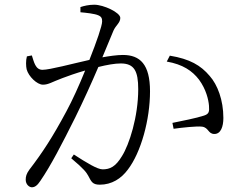

<svg xmlns="http://www.w3.org/2000/svg" viewBox="-20 -776 1040 814"><path d="M687 -515C755 -503 795 -476 824 -438C854 -397 864 -353 866 -328C868 -302 866 -293 845 -286C816 -276 746 -262 711 -255L716 -230C751 -235 816 -242 837 -239C865 -235 862 -208 889 -208C916 -208 927 -239 927 -276C927 -352 902 -417 869 -454C831 -499 785 -526 700 -540ZM321 -724C344 -722 382 -718 397 -711C411 -705 413 -697 413 -685C413 -667 390 -600 359 -522C287 -506 191 -480 160 -480C130 -480 124 -514 115 -541L94 -537C89 -519 90 -495 93 -482C101 -452 137 -417 162 -417C186 -417 199 -428 245 -445C266 -453 302 -466 341 -477C316 -415 287 -351 261 -303C202 -193 160 -129 104 -56C92 -39 89 -28 89 -14C89 6 104 18 115 18C127 18 138 11 151 -9C195 -73 242 -164 299 -278C333 -347 368 -424 397 -492C433 -501 467 -507 492 -507C549 -507 566 -475 566 -398C566 -281 528 -163 497 -114C470 -69 446 -58 415 -58C393 -58 347 -86 293 -121L282 -105C338 -58 346 -45 354 -31C367 -7 371 7 403 7C454 7 494 -19 522 -57C578 -130 616 -269 616 -389C616 -503 574 -543 501 -543C476 -543 442 -538 414 -533L461 -646C471 -669 490 -679 490 -700C490 -723 419 -756 380 -756C356 -756 336 -751 321 -746Z"/></svg>

Font: Noto Serif JP Light
Style: Regular
Weight: 300
Designer: Ryoko NISHIZUKA 西塚涼子 (kana & ideographs); Frank Grießhammer (Latin, Greek & Cyrillic); Wenlong ZHANG 张文龙 (bopomofo); San
Foundry: Adobe
Version: Version 2.001;hotconv 1.1.0;makeotfexe 2.6.0